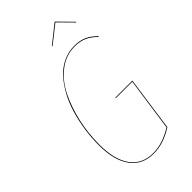

<svg xmlns="http://www.w3.org/2000/svg" viewBox="-261 -928 1013 1013"><g transform="rotate(-45 245.5 -421.5)"><path d="M269.5 -769.5 266.6 -772 367.2 -852.1H370.1L448.7 -772L445.8 -769.5L368.7 -847.7ZM351.6 -689.9Q391.6 -689.9 421.4 -676.5Q451.2 -663.1 478.5 -634.8L476.1 -631.3Q448.7 -659.2 419.4 -672.6Q390.1 -686 351.1 -686Q285.6 -686 231.9 -645Q178.2 -604 145.3 -537.4Q112.3 -470.7 94.5 -390.6Q76.7 -310.5 76.7 -227.1Q76.7 -114.3 120.6 -54.4Q164.6 5.4 246.1 5.4Q316.9 5.4 391.6 -41.5L434.1 -339.4H311.5V-343.3H438.5L395.5 -39.1Q320.3 9.3 246.1 9.3Q163.1 9.3 117.7 -51.8Q72.3 -112.8 72.3 -227.1Q72.3 -282.2 80.3 -337.4Q88.4 -392.6 103.5 -444.3Q118.7 -496.1 142.8 -540.5Q167 -585 197 -618.4Q227.1 -651.9 266.8 -670.9Q306.6 -689.9 351.6 -689.9Z"/></g></svg>

Font: Fira Sans Compressed Four
Style: Italic
Weight: 100
Width: 3
Italic angle: -8°
Designer: Carrois Corporate & Edenspiekermann AG
Foundry: Carrois Corporate GbR & Edenspiekermann AG
Version: Version 4.203;PS 004.203;hotconv 1.0.88;makeotf.lib2.5.64775